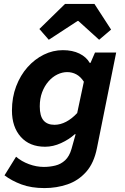

<svg xmlns="http://www.w3.org/2000/svg" viewBox="-20 -764 640 980"><path d="M207 196Q140 196 90 177.5Q40 159 3 131L62 36Q90 60 128 74Q166 88 204 88Q234 88 262.5 81Q291 74 312.5 54Q334 34 345 -4L366 -79H362Q332 -52 291.5 -33.5Q251 -15 210 -15Q131 -15 86 -65.5Q41 -116 41 -200Q41 -267 62.5 -323.5Q84 -380 120.5 -421Q157 -462 203.5 -485Q250 -508 301 -508Q350 -508 385.5 -490.5Q421 -473 438 -443H442L465 -496H573L475 -9Q460 68 420 113Q380 158 324.5 177Q269 196 207 196ZM258 -127Q288 -127 317.5 -142.5Q347 -158 374 -187L408 -347Q391 -373 369.5 -384.5Q348 -396 323 -396Q298 -396 273 -384Q248 -372 227.5 -348.5Q207 -325 195 -293Q183 -261 183 -221Q183 -172 202 -149.5Q221 -127 258 -127ZM229 -561 181 -616 312 -744H462L547 -613L486 -561L380 -657H376Z"/></svg>

Font: Source Code Pro ExtraLight
Style: Bold Italic
Weight: 700
Italic angle: -11°
Monospace: yes
Version: Version 1.016;hotconv 1.0.116;makeotfexe 2.5.65601